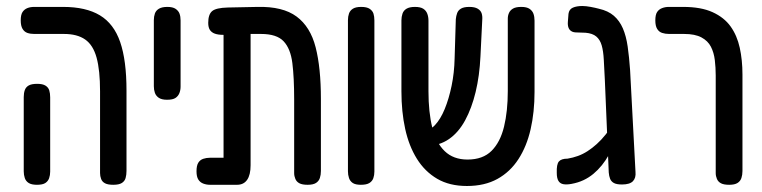

<svg xmlns="http://www.w3.org/2000/svg" viewBox="-20 -605 2535 639"><path d="M357 10Q339 10 329.5 5Q320 0 316.5 -9.5Q313 -19 313 -29V-301Q313 -371 301.5 -413Q290 -455 263.5 -473.5Q237 -492 193 -492H94Q81 -492 71 -495.5Q61 -499 55 -509Q49 -519 49 -537Q49 -556 55 -565Q61 -574 71 -578Q81 -582 94 -582H190Q266 -582 312.5 -554Q359 -526 380 -465Q401 -404 401 -304V-36Q401 -23 398 -12.5Q395 -2 385.5 4Q376 10 357 10ZM103 10Q85 10 75.5 4Q66 -2 62.5 -12.5Q59 -23 59 -35V-282Q59 -295 62.5 -305Q66 -315 75.5 -320.5Q85 -326 104 -326Q122 -326 131.5 -320Q141 -314 144 -304Q147 -294 147 -281V-34Q147 -22 143.5 -12Q140 -2 131 4Q122 10 103 10Z M536 -273Q518 -273 508.5 -279.5Q499 -286 495.5 -296Q492 -306 492 -318V-538Q492 -550 495.5 -560Q499 -570 509 -576Q519 -582 537 -582Q555 -582 564.5 -575.5Q574 -569 577.5 -559.5Q581 -550 581 -537V-317Q581 -305 577 -295Q573 -285 564 -279Q555 -273 536 -273Z M679 10Q667 10 656.5 6Q646 2 640 -7.5Q634 -17 634 -35Q634 -54 640 -63.5Q646 -73 656.5 -76.5Q667 -80 679 -80H724V-518L764 -490Q741 -489 723.5 -489Q706 -489 695 -493Q684 -497 678.5 -505.5Q673 -514 673 -529Q673 -557 686 -568Q699 -579 738 -580L837 -582Q921 -584 967 -550Q1013 -516 1030.5 -447.5Q1048 -379 1048 -276V-36Q1048 -23 1044.5 -12.5Q1041 -2 1031.5 4Q1022 10 1004 10Q986 10 976.5 5Q967 0 963 -9.5Q959 -19 959 -29V-274Q959 -347 953 -395Q947 -443 924 -467.5Q901 -492 849 -492H814V-55Q814 -23 802.5 -6.5Q791 10 769 10Z M1181 10Q1163 10 1154 4Q1145 -2 1141.5 -12.5Q1138 -23 1138 -35V-538Q1138 -550 1141.5 -560Q1145 -570 1154.5 -576Q1164 -582 1182 -582Q1201 -582 1210.5 -575.5Q1220 -569 1223 -559.5Q1226 -550 1226 -537V-34Q1226 -22 1222.5 -12Q1219 -2 1209.5 4Q1200 10 1181 10Z M1534 14Q1476 14 1435 -10Q1394 -34 1367.5 -76.5Q1341 -119 1328.5 -176Q1316 -233 1316 -301V-537Q1316 -549 1319.5 -559.5Q1323 -570 1333 -576Q1343 -582 1361 -582Q1379 -582 1388.5 -576Q1398 -570 1402 -559.5Q1406 -549 1406 -536V-301Q1406 -232 1418.5 -181Q1431 -130 1460 -102Q1489 -74 1536 -74Q1587 -74 1616 -103Q1645 -132 1657.5 -183.5Q1670 -235 1670 -302V-543Q1670 -553 1674 -562Q1678 -571 1687.5 -576.5Q1697 -582 1715 -582Q1733 -582 1742.5 -575.5Q1752 -569 1755.5 -559Q1759 -549 1759 -536V-299Q1759 -232 1746 -175Q1733 -118 1705.5 -75.5Q1678 -33 1635.5 -9.5Q1593 14 1534 14ZM1377 -120 1362 -169H1387Q1409 -169 1427.5 -188.5Q1446 -208 1460 -242Q1474 -276 1483 -319.5Q1492 -363 1493 -410L1497 -541Q1498 -552 1501.5 -561.5Q1505 -571 1514.5 -576.5Q1524 -582 1542 -582Q1560 -582 1570 -576Q1580 -570 1583 -560.5Q1586 -551 1585 -539L1579 -417Q1576 -353 1563 -299Q1550 -245 1528 -204.5Q1506 -164 1474 -142Q1442 -120 1402 -120Z M2050 9Q2032 9 2023 4Q2014 -1 2010.5 -10Q2007 -19 2006 -31L1993 -339Q1991 -377 1989.5 -406Q1988 -435 1982.5 -454Q1977 -473 1964.5 -483.5Q1952 -494 1929 -496Q1912 -497 1900 -497Q1888 -497 1882 -501Q1875 -505 1872 -513Q1869 -521 1870 -533L1872 -559Q1874 -574 1886.5 -579.5Q1899 -585 1918 -585Q1930 -585 1946 -582Q1962 -579 1973 -576Q2004 -569 2023 -552.5Q2042 -536 2053 -510.5Q2064 -485 2069 -450Q2074 -415 2077 -372L2095 -33Q2097 -13 2086.5 -2Q2076 9 2050 9ZM1882 7Q1866 10 1855 8Q1844 6 1838.5 -3Q1833 -12 1833 -30Q1832 -58 1840 -67.5Q1848 -77 1869 -77Q1887 -80 1903.5 -86Q1920 -92 1935.5 -102Q1951 -112 1966 -125.5Q1981 -139 1995.5 -157Q2010 -175 2025 -197L2026 -131Q2017 -109 2006.5 -90Q1996 -71 1983 -55Q1970 -39 1955 -26.5Q1940 -14 1922 -5.5Q1904 3 1882 7Z M2407 10Q2389 10 2379.5 5Q2370 0 2366 -9.5Q2362 -19 2362 -29V-354Q2362 -380 2359 -405Q2356 -430 2346 -449.5Q2336 -469 2314.5 -480.5Q2293 -492 2257 -492H2207Q2194 -492 2183.5 -495.5Q2173 -499 2167 -509Q2161 -519 2161 -537Q2161 -556 2167 -565Q2173 -574 2183.5 -578Q2194 -582 2206 -582H2254Q2313 -582 2351.5 -564.5Q2390 -547 2411.5 -517Q2433 -487 2442 -446Q2451 -405 2451 -357V-36Q2451 -23 2447.5 -12.5Q2444 -2 2434.5 4Q2425 10 2407 10Z"/></svg>

Font: Fredoka Condensed
Style: Regular
Weight: 400
Width: 3
Designer: Ben Nathan
Foundry: Milena B. Brandão, Ben Nathan
Version: Version 2.001